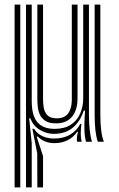

<svg xmlns="http://www.w3.org/2000/svg" viewBox="-20 -620 519 840"><path d="M93.8 200V-600H118.8V-178.1Q118.8 -114.4 143.6 -85.3Q168.4 -56.2 219.1 -56.2Q262.1 -56.2 289.7 -74.3Q317.3 -92.4 330.7 -123.1Q344.1 -153.7 344.1 -190.8V-600H369.1V-115.7Q369.1 -80.8 372.5 -51.2Q375.9 -21.6 382.1 0H356.2Q350.2 -23.1 349.4 -52Q348.7 -80.9 350.6 -112.4Q351 -118.4 351.5 -124.2Q352 -130.1 352.2 -136.1H346.3Q330.8 -88 298 -61Q265.1 -34 213.4 -34.4Q182.1 -34.9 153.5 -52.3Q125 -69.7 112.5 -102.5H107.7L118.8 6.3V200ZM143.4 200 142.9 51.1 121.6 -56.6 129.6 -56.2Q142.1 -35 165.4 -24.4Q188.8 -13.9 216.2 -13.9Q257.2 -13.9 286.4 -30.7Q315.5 -47.6 331.3 -78.1H336.2Q333.5 -56.7 333.3 -36.9Q333.1 -17.1 337.3 0H317.4Q315.6 -7.9 316.7 -19.8Q317.9 -31.6 321.3 -43.7H317.8Q300.1 -18.4 274.9 -6.1Q249.6 6.2 217.4 6.2Q195.1 6.2 176.4 -1.6Q157.7 -9.4 145.6 -22.7H140.2L168.3 63.1V200ZM43.9 200V-600H68.8V200ZM225.1 -80.3Q195.5 -80.3 178.9 -91Q162.2 -101.7 154.7 -118.1Q147.2 -134.4 145.3 -151.9Q143.4 -169.4 143.4 -182.9V-600H168.3V-184.4Q168.3 -167.8 171.4 -148.6Q174.5 -129.5 187.3 -115.9Q200.1 -102.3 228.9 -102.3Q251.6 -102.3 266 -112.2Q280.4 -122.1 287.3 -140.8Q294.2 -159.6 294.2 -186V-600H319.2V-188.6Q319.2 -156.5 308.9 -132.1Q298.7 -107.7 277.9 -94Q257 -80.3 225.1 -80.3ZM407.9 0Q394.1 -40.2 394.1 -115.7V-600H419V-115.7Q419 -78.7 422.9 -48.2Q426.7 -17.8 434.6 0Z"/></svg>

Font: Big Shoulders Inline Display SC Thin
Style: Regular
Weight: 100
Designer: Patric King
Foundry: XO Type Co
Version: Version 2.002